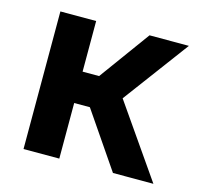

<svg xmlns="http://www.w3.org/2000/svg" viewBox="-80 -587 708 674"><g transform="rotate(15 274.0 -250.0)"><path d="M190 -316H250L384 -500H527L350 -262L532 0H385L247 -202H190V0H60V-500H190Z"/></g></svg>

Font: NT Somic Bold
Style: Regular
Weight: 700
Designer: Ravid Balaliev — lead type designer, mastering
Michael Voronin — secret advisor, marketing
Ivan Kovalenko — best boy
Foundry: NT Type
Version: Version 0.7